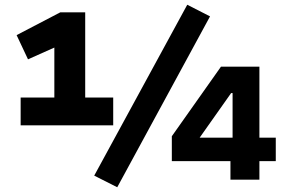

<svg xmlns="http://www.w3.org/2000/svg" viewBox="-20 -757 1214 809"><path d="M67 -229V-346H209V-569L257 -578L98 -507L50 -609L234 -705H339V-346H457V-229ZM474 32 377 -17 769 -737 865 -688ZM951 0V-78H704V-183L911 -476H1073V-177H1142V-78H1073V0ZM960 -177V-365H954L810 -161L802 -177Z"/></svg>

Font: Nunito Sans 6pt Black
Style: Regular
Weight: 900
Version: Version 3.101;gftools[0.9.27]